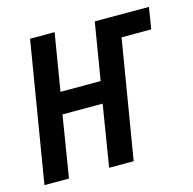

<svg xmlns="http://www.w3.org/2000/svg" viewBox="-96 -604 693 688"><g transform="rotate(-15 250.5 -260.0)"><path d="M-13 0 73 -520H164L129 -308H278L313 -520H514L501 -440H391L318 0H227L264 -228H115L78 0Z"/></g></svg>

Font: Iosevka Curly Medium
Style: Italic
Weight: 500
Italic angle: -9°
Monospace: yes
Designer: Belleve Invis
Foundry: Belleve Invis
Version: Version 22.1.2; ttfautohint (v1.8.4)